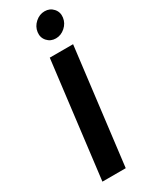

<svg xmlns="http://www.w3.org/2000/svg" viewBox="-253 -1033 835 1077"><g transform="rotate(-30 164.5 -495.0)"><path d="M297 -850Q270 -826 236.5 -826Q203 -826 181.5 -850Q160 -874 164.5 -908Q169 -942 196 -966Q223 -990 256.5 -990Q290 -990 311.5 -966Q333 -942 328.5 -908Q324 -874 297 -850ZM60 0 152 -750H303L211 0Z"/></g></svg>

Font: Orkney
Style: BoldItalic
Weight: 700
Designer: Samuel Oakes and Alfredo Marco Pradil
Foundry: Alfredo Marco Pradil
Version: 1.0; ttfautohint (v1.5)